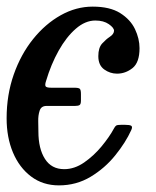

<svg xmlns="http://www.w3.org/2000/svg" viewBox="-22 -550 472 580"><path d="M399.5 -404.5Q399.5 -361 378.2 -344.2Q357 -327.5 331.5 -327.5Q310.5 -327.5 292.8 -340.2Q275 -353 275 -380.5Q275 -406 286.8 -418.8Q298.5 -431.5 310.2 -439.2Q322 -447 322.5 -457Q322.5 -466 306.8 -477Q291 -488 266 -488Q235.5 -488 207 -463.2Q178.5 -438.5 155.2 -397Q132 -355.5 117 -305Q113.5 -294.5 115.5 -289.8Q117.5 -285 133 -285H202.5Q215.5 -285 219 -281.8Q222.5 -278.5 222.5 -266V-246Q222.5 -235.5 218.5 -232.8Q214.5 -230 204.5 -230H118.5Q102.5 -230 97.8 -215.8Q93 -201.5 93.5 -183.2Q94 -165 94 -152.5Q94 -101 113.8 -70Q133.5 -39 172 -39Q203 -39 232.2 -59.2Q261.5 -79.5 285 -108Q308.5 -136.5 322 -161.5Q325.5 -168.5 329.2 -170.8Q333 -173 344.5 -173H355Q370 -173 374.5 -170Q379 -167 374.5 -157Q357.5 -119.5 326.2 -80.8Q295 -42 251.8 -16Q208.5 10 156 10Q107.5 10 72 -16.8Q36.5 -43.5 17.2 -89.2Q-2 -135 -2 -192.5Q-2 -263.5 19.5 -324.8Q41 -386 78 -432Q115 -478 161.5 -504Q208 -530 258 -530Q310 -530 341 -510.5Q372 -491 385.8 -462Q399.5 -433 399.5 -404.5Z"/></svg>

Font: Besley* Narrow
Style: Italic
Weight: 400
Width: 4
Italic angle: -13°
Designer: Owen Earl
Foundry: indestructible type*
Version: Version 3.000; ttfautohint (v1.8.3)